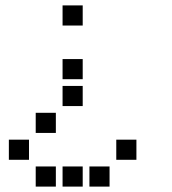

<svg xmlns="http://www.w3.org/2000/svg" viewBox="-20 -708 640 715"><path d="M214 -688Q213 -688 213 -688Q213 -688 213 -687V-614Q213 -613 213 -613Q213 -613 214 -613H287Q288 -613 288 -613Q288 -613 288 -614V-687Q288 -688 288 -688Q288 -688 287 -688ZM214 -488Q213 -488 213 -488Q213 -488 213 -487V-414Q213 -413 213 -413Q213 -413 214 -413H287Q288 -413 288 -413Q288 -413 288 -414V-487Q288 -488 288 -488Q288 -488 287 -488ZM214 -388Q213 -388 213 -388Q213 -388 213 -387V-314Q213 -313 213 -313Q213 -313 214 -313H287Q288 -313 288 -313Q288 -313 288 -314V-387Q288 -388 288 -388Q288 -388 287 -388ZM114 -288Q113 -288 113 -288Q113 -288 113 -287V-214Q113 -213 113 -213Q113 -213 114 -213H187Q188 -213 188 -213Q188 -213 188 -214V-287Q188 -288 188 -288Q188 -288 187 -288ZM14 -188Q13 -188 13 -188Q13 -188 13 -187V-114Q13 -113 13 -113Q13 -113 14 -113H87Q88 -113 88 -113Q88 -113 88 -114V-187Q88 -188 88 -188Q88 -188 87 -188ZM414 -188Q413 -188 413 -188Q413 -188 413 -187V-114Q413 -113 413 -113Q413 -113 414 -113H487Q488 -113 488 -113Q488 -113 488 -114V-187Q488 -188 488 -188Q488 -188 487 -188ZM114 -88Q113 -88 113 -88Q113 -88 113 -87V-14Q113 -13 113 -13Q113 -13 114 -13H187Q188 -13 188 -13Q188 -13 188 -14V-87Q188 -88 188 -88Q188 -88 187 -88ZM214 -88Q213 -88 213 -88Q213 -88 213 -87V-14Q213 -13 213 -13Q213 -13 214 -13H287Q288 -13 288 -13Q288 -13 288 -14V-87Q288 -88 288 -88Q288 -88 287 -88ZM314 -88Q313 -88 313 -88Q313 -88 313 -87V-14Q313 -13 313 -13Q313 -13 314 -13H387Q388 -13 388 -13Q388 -13 388 -14V-87Q388 -88 388 -88Q388 -88 387 -88Z"/></svg>

Font: Doto
Style: Bold
Weight: 700
Monospace: yes
Version: Version 1.000